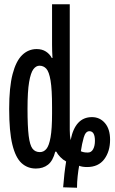

<svg xmlns="http://www.w3.org/2000/svg" viewBox="-20 -780 540 900"><path d="M276 98Q281 31 290 -23Q275 -31 262.5 -44Q250 -57 244 -69H239Q228 -26 205 -8Q182 10 148 10Q109 10 81 -15.5Q53 -41 38 -102Q23 -163 23 -270Q23 -371 39 -432.5Q55 -494 84 -522Q113 -550 152 -550Q177 -550 195 -538.5Q213 -527 223 -508H226Q225 -527 224.5 -540.5Q224 -554 224 -571V-760H307V-171Q307 -156 308 -144.5Q309 -133 311 -123Q332 -231 411 -231Q448 -231 472 -203Q496 -175 496 -125Q496 -70 468.5 -33.5Q441 3 388 3Q377 3 367.5 1.5Q358 0 351 -3Q347 18 344 46Q341 74 341 100ZM167 -67Q185 -67 197.5 -82Q210 -97 217 -136.5Q224 -176 224 -248V-278Q224 -361 217 -402.5Q210 -444 197 -458Q184 -472 165 -472Q149 -472 136.5 -455.5Q124 -439 116.5 -395.5Q109 -352 109 -270Q109 -187 114.5 -143Q120 -99 132.5 -83Q145 -67 167 -67ZM392 -65Q408 -65 416.5 -80.5Q425 -96 425 -120Q425 -165 399 -165Q381 -165 372.5 -135.5Q364 -106 359 -71Q366 -68 373 -66.5Q380 -65 392 -65Z"/></svg>

Font: Noto Sans Mono ExtraCondensed Medium
Style: Regular
Weight: 500
Width: 2
Designer: Monotype Design Team
Foundry: Monotype Imaging Inc.
Version: Version 2.014